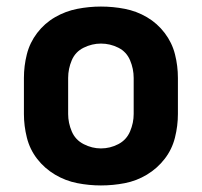

<svg xmlns="http://www.w3.org/2000/svg" viewBox="-20 -558 616 586"><path d="M288 8Q325 8 361 1Q397 -6 428.5 -25Q460 -44 482.5 -73Q505 -102 514 -138Q523 -174 523 -210V-320Q523 -357 514 -392.5Q505 -428 482.5 -457.5Q460 -487 428.5 -505.5Q397 -524 361 -531Q325 -538 288 -538Q252 -538 216 -531Q180 -524 148 -505.5Q116 -487 93.5 -457.5Q71 -428 62 -392.5Q53 -357 53 -320V-210Q53 -174 62 -138Q71 -102 93.5 -73Q116 -44 148 -25Q180 -6 216 1Q252 8 288 8ZM288 -105Q261 -105 235.5 -118Q210 -131 199 -157Q188 -183 188 -210V-320Q188 -348 199 -374Q210 -400 235.5 -412.5Q261 -425 288 -425Q316 -425 341 -412.5Q366 -400 377 -374Q388 -348 388 -320V-210Q388 -183 377 -157Q366 -131 341 -118Q316 -105 288 -105Z"/></svg>

Font: Iosevka Sparkle Extrabold
Style: Regular
Weight: 800
Designer: Belleve Invis
Foundry: Belleve Invis
Version: Version 4.5.0; ttfautohint (v1.8.3)